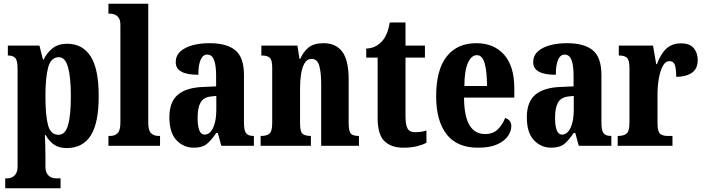

<svg xmlns="http://www.w3.org/2000/svg" viewBox="-20 -780 3765 1027"><path d="M8 227V174H20Q29 174 41.5 169.5Q54 165 64 151Q74 137 74 109V-412Q74 -458 61 -470.5Q48 -483 26 -483H22V-536H191L210 -461H213Q231 -498 261.5 -522Q292 -546 339 -546Q421 -546 464.5 -479Q508 -412 508 -266Q508 -121 465 -54.5Q422 12 337 12Q296 12 269 -6.5Q242 -25 224 -58H220Q221 -35 222 -7Q223 21 223 53V109Q223 137 233 151Q243 165 255.5 169.5Q268 174 276 174H304V227ZM293 -59Q329 -59 344 -110.5Q359 -162 359 -266Q359 -366 344 -420Q329 -474 295 -474Q252 -474 237.5 -419Q223 -364 223 -267Q223 -162 237 -110.5Q251 -59 293 -59Z M560 0V-53H570Q594 -53 609 -67.5Q624 -82 624 -125V-646Q624 -673 614 -686Q604 -699 591 -703Q578 -707 570 -707H560V-760H773V-125Q773 -82 788 -67.5Q803 -53 827 -53H836V0Z M1016 10Q962 10 924 -30Q886 -70 886 -153Q886 -235 931.5 -273.5Q977 -312 1069 -315L1136 -318V-374Q1136 -430 1125 -459Q1114 -488 1088 -488Q1065 -488 1053 -460Q1041 -432 1041 -380Q920 -380 920 -447Q920 -482 944.5 -504.5Q969 -527 1010 -538Q1051 -549 1101 -549Q1193 -549 1239 -511Q1285 -473 1285 -378V-124Q1285 -83 1296 -68Q1307 -53 1335 -53H1338V0H1164L1145 -69H1137Q1109 -28 1085 -9Q1061 10 1016 10ZM1074 -60Q1103 -60 1120 -96.5Q1137 -133 1137 -191V-267L1108 -264Q1068 -259 1052.5 -231Q1037 -203 1037 -149Q1037 -107 1046 -83.5Q1055 -60 1074 -60Z M1374 0V-53H1378Q1406 -53 1421 -65Q1436 -77 1436 -122V-418Q1436 -460 1422.5 -471.5Q1409 -483 1382 -483H1378V-536H1571L1582 -465H1586Q1602 -503 1630.5 -526Q1659 -549 1711 -549Q1777 -549 1811 -503Q1845 -457 1845 -355V-124Q1845 -77 1857 -65Q1869 -53 1896 -53H1900V0H1698V-329Q1698 -393 1687.5 -429Q1677 -465 1647 -465Q1623 -465 1609.5 -442.5Q1596 -420 1590.5 -384.5Q1585 -349 1585 -309V-119Q1585 -76 1598.5 -64.5Q1612 -53 1639 -53H1643V0Z M2136 10Q2073 10 2036.5 -25Q2000 -60 2000 -148V-472H1939V-520Q1972 -522 1994 -535.5Q2016 -549 2028 -565Q2040 -579 2049.5 -602Q2059 -625 2065 -660H2149V-536H2253V-472H2149V-159Q2149 -114 2159.5 -93.5Q2170 -73 2199 -73Q2234 -73 2261 -82V-16Q2247 -8 2215 1Q2183 10 2136 10Z M2537 10Q2424 10 2368.5 -62Q2313 -134 2313 -265Q2313 -406 2369 -477.5Q2425 -549 2528 -549Q2622 -549 2676.5 -487.5Q2731 -426 2731 -307V-258H2462Q2463 -157 2491.5 -110Q2520 -63 2575 -63Q2617 -63 2642.5 -88Q2668 -113 2682 -149Q2696 -145 2705.5 -134Q2715 -123 2715 -106Q2715 -79 2697 -52.5Q2679 -26 2640 -8Q2601 10 2537 10ZM2585 -320Q2585 -397 2572.5 -441Q2560 -485 2531 -485Q2501 -485 2482.5 -442.5Q2464 -400 2464 -320Z M2928 10Q2874 10 2836 -30Q2798 -70 2798 -153Q2798 -235 2843.5 -273.5Q2889 -312 2981 -315L3048 -318V-374Q3048 -430 3037 -459Q3026 -488 3000 -488Q2977 -488 2965 -460Q2953 -432 2953 -380Q2832 -380 2832 -447Q2832 -482 2856.5 -504.5Q2881 -527 2922 -538Q2963 -549 3013 -549Q3105 -549 3151 -511Q3197 -473 3197 -378V-124Q3197 -83 3208 -68Q3219 -53 3247 -53H3250V0H3076L3057 -69H3049Q3021 -28 2997 -9Q2973 10 2928 10ZM2986 -60Q3015 -60 3032 -96.5Q3049 -133 3049 -191V-267L3020 -264Q2980 -259 2964.5 -231Q2949 -203 2949 -149Q2949 -107 2958 -83.5Q2967 -60 2986 -60Z M3284 0V-53H3288Q3316 -53 3331.5 -65.5Q3347 -78 3347 -125V-415Q3347 -459 3333.5 -471Q3320 -483 3294 -483H3290V-536H3473L3490 -437H3494Q3514 -492 3544.5 -520Q3575 -548 3623 -548Q3670 -548 3691 -522.5Q3712 -497 3712 -458Q3712 -412 3680.5 -390.5Q3649 -369 3597 -369Q3597 -411 3590 -432Q3583 -453 3560 -453Q3539 -453 3525 -426.5Q3511 -400 3504 -359.5Q3497 -319 3497 -277V-120Q3497 -76 3511 -64.5Q3525 -53 3549 -53H3577V0Z"/></svg>

Font: Noto Serif Ethiopic ExtraCondensed ExtraBold
Style: Regular
Weight: 800
Width: 2
Designer: Monotype Design Team
Foundry: Monotype Imaging Inc.
Version: Version 2.102; ttfautohint (v1.8.4.7-5d5b)